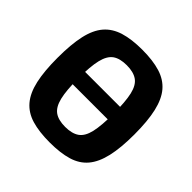

<svg xmlns="http://www.w3.org/2000/svg" viewBox="-181 -871 1050 1050"><g transform="rotate(45 344.0 -345.5)"><path d="M165 -301V-397H517V-301ZM344 -704Q426 -704 483 -686.5Q540 -669 574.5 -628.5Q609 -588 625 -518.5Q641 -449 641 -345Q641 -242 625 -172.5Q609 -103 574.5 -62Q540 -21 483 -4Q426 13 344 13Q262 13 205 -4Q148 -21 113 -62Q78 -103 62.5 -172.5Q47 -242 47 -345Q47 -449 62.5 -518.5Q78 -588 113 -628.5Q148 -669 205 -686.5Q262 -704 344 -704ZM344 -584Q291 -584 261.5 -563Q232 -542 219.5 -490Q207 -438 207 -345Q207 -253 219.5 -201Q232 -149 261.5 -128Q291 -107 344 -107Q396 -107 426 -128Q456 -149 468 -201Q480 -253 480 -345Q480 -438 468 -490Q456 -542 426 -563Q396 -584 344 -584Z"/></g></svg>

Font: Exo 2
Style: Bold
Weight: 700
Designer: Natanael Gama
Foundry: Natanael Gama
Version: Version 2.010